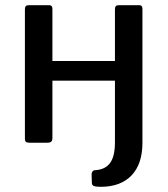

<svg xmlns="http://www.w3.org/2000/svg" viewBox="-20 -550 646 740"><path d="M529 -135V0Q529 82 487 126Q445 170 368 170Q350 170 342 167Q334 164 334 154L333 121Q333 116 336.5 111Q340 106 346 106Q385 104 404 78.5Q423 53 423 -1V-135ZM182 -516V-19Q182 -8 177.5 -4Q173 0 162 0H94Q83 0 79.5 -3.5Q76 -7 76 -16V-515Q76 -530 90 -530H170Q182 -530 182 -516ZM529 -516V-19Q529 -8 524.5 -4Q520 0 509 0H441Q430 0 426.5 -3.5Q423 -7 423 -16V-515Q423 -530 437 -530H517Q529 -530 529 -516ZM114 -239Q100 -239 100 -251V-304Q100 -315 113 -315H476Q489 -315 489 -304V-251Q489 -239 475 -239Z"/></svg>

Font: Libre Franklin Medium
Style: Regular
Weight: 500
Designer: Pablo Impallari, Rodrigo Fuenzalida, Nhung Nguyen
Foundry: Impallari Type
Version: Version 3.000